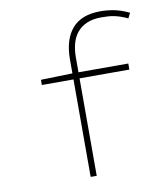

<svg xmlns="http://www.w3.org/2000/svg" viewBox="-82 -804 765 873"><g transform="rotate(-10 300.0 -367.0)"><path d="M266 0V-450H120V-474L266 -478V-542Q266 -634 309 -684Q352 -734 440 -734Q471 -734 502.5 -728Q534 -722 572 -704L560 -680Q543 -688 528.5 -693Q514 -698 500 -701Q486 -704 471.5 -705Q457 -706 440 -706Q400 -706 372.5 -694Q345 -682 327.5 -661Q310 -640 302 -610.5Q294 -581 294 -546V-478H524V-450H294V0Z"/></g></svg>

Font: Source Code Pro ExtraLight
Style: Regular
Weight: 200
Monospace: yes
Designer: Paul D. Hunt, Teo Tuominen
Foundry: Adobe Systems Incorporated
Version: Version 2.030;PS 1.000;hotconv 16.6.51;makeotf.lib2.5.65220